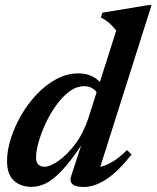

<svg xmlns="http://www.w3.org/2000/svg" viewBox="-20 -732 623 764"><path d="M503.5 -117Q449.5 -49 402.8 -18.5Q356 12 313.5 12Q248.5 12 263.5 -32.5L303 -153Q258.5 -87 224.5 -51.5Q190.5 -16 162 -2.2Q133.5 11.5 105.5 11.5Q62 11.5 35 -13.5Q8 -38.5 8 -91.5Q8 -132.5 22.8 -179.8Q37.5 -227 64 -273Q90.5 -319 126.2 -356.8Q162 -394.5 204.2 -417.2Q246.5 -440 292.5 -440Q344.5 -440 377.5 -406L442.5 -610.5Q417.5 -644 381.5 -662.5L387.5 -681.5L568 -711.5H583L379 -68Q429.5 -79 485.5 -135ZM123.5 -105.5Q123.5 -68.5 157.5 -68.5Q179 -68.5 212.5 -91.8Q246 -115 278.8 -158Q311.5 -201 331 -260L364.5 -365Q357.5 -375 345.2 -382Q333 -389 315 -389Q284.5 -389 256.2 -368Q228 -347 203.8 -313.2Q179.5 -279.5 161.5 -240.8Q143.5 -202 133.5 -166.2Q123.5 -130.5 123.5 -105.5Z"/></svg>

Font: Newsreader 16pt SemiBold
Style: Italic
Weight: 600
Italic angle: -17°
Designer: Hugues Gentile
Foundry: Production Type
Version: Version 1.003; ttfautohint (v1.8.3)